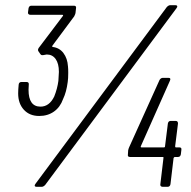

<svg xmlns="http://www.w3.org/2000/svg" viewBox="-20 -720 735 740"><path d="M243 -439Q243 -417 241 -404Q236 -365 223 -338Q212 -307 188 -290Q164 -273 131 -273Q94 -273 72 -297Q50 -321 50 -360Q50 -374 52 -394Q53 -404 63 -404H82Q91 -404 91 -396L90 -374Q90 -309 136 -309Q170 -309 189 -348Q201 -378 205 -408Q207 -434 207 -443Q207 -475 194.5 -492.5Q182 -510 160 -510Q157 -510 149 -508Q145 -507 141.5 -507.5Q138 -508 136 -511L129 -521Q124 -527 129 -535L222 -658Q224 -660 223 -661.5Q222 -663 220 -663H97Q92 -663 89.5 -666Q87 -669 88 -673L90 -688Q92 -698 101 -698H265Q275 -698 273 -688L271 -670Q271 -667 266 -657L182 -544Q180 -539 183 -539Q209 -536 224.5 -515.5Q240 -495 242 -464Q243 -456 243 -439ZM117 -12 623 -693Q630 -700 636 -700H656Q662 -700 663 -696.5Q664 -693 660 -688L154 -7Q147 0 141 0H121Q115 0 114 -3.5Q113 -7 117 -12ZM679 -142 677 -125Q675 -115 666 -115H654Q651 -115 649 -111L637 -10Q635 0 626 0H607Q602 0 599.5 -3Q597 -6 598 -10L610 -111Q611 -112 610 -113.5Q609 -115 607 -115H481Q471 -115 473 -125L474 -141Q476 -149 478 -153L595 -412Q600 -420 608 -420H629Q640 -420 635 -409L523 -157Q522 -155 522.5 -153.5Q523 -152 525 -152H612Q616 -152 616 -156L627 -244Q629 -254 638 -254H657Q666 -254 666 -244L655 -156Q655 -152 658 -152H671Q681 -152 679 -142Z"/></svg>

Font: Barlow Condensed Light
Style: Italic
Weight: 300
Width: 3
Italic angle: -7°
Designer: Jeremy Tribby
Foundry: Tribby Type
Version: Version 1.408